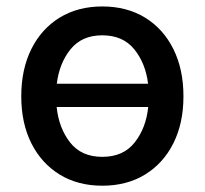

<svg xmlns="http://www.w3.org/2000/svg" viewBox="-20 -573 644 604"><path d="M301.8 11.2Q225.1 11.2 167.7 -23.9Q110.4 -59.1 78.6 -122.3Q46.9 -185.5 46.9 -270Q46.9 -355 78.6 -418.7Q110.4 -482.4 167.7 -517.6Q225.1 -552.7 301.8 -552.7Q378.9 -552.7 436.3 -517.6Q493.7 -482.4 525.4 -418.7Q557.1 -355 557.1 -270Q557.1 -185.5 525.4 -122.3Q493.7 -59.1 436.3 -23.9Q378.9 11.2 301.8 11.2ZM301.8 -79.6Q368.2 -79.6 403.8 -125Q439.5 -170.4 446.3 -236.3H158.2Q165 -170.4 200.4 -125Q235.8 -79.6 301.8 -79.6ZM158.7 -309.6H445.8Q438 -374 402.3 -418Q366.7 -461.9 301.8 -461.9Q237.3 -461.9 201.9 -418Q166.5 -374 158.7 -309.6Z"/></svg>

Font: Inter Medium
Style: Regular
Weight: 500
Designer: Rasmus Andersson
Foundry: rsms
Version: Version 4.001;git-9221beed3